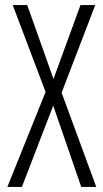

<svg xmlns="http://www.w3.org/2000/svg" viewBox="-20 -734 406 754"><path d="M358 0 222 -370 354 -714H296L190 -424L87 -714H30L159 -373L9 0H66L189 -319L299 0Z"/></svg>

Font: Noto Sans Arabic ExtCond Light
Style: Regular
Weight: 300
Width: 2
Designer: Monotype Design Team, Nadine Chahine, Nizar Qandah and Khaled Hosny
Foundry: Monotype Imaging Inc.
Version: Version 2.012